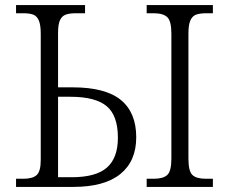

<svg xmlns="http://www.w3.org/2000/svg" viewBox="-20 -734 901 754"><path d="M43 -32H72Q108 -32 124 -46.5Q140 -61 140 -106V-602Q140 -636 132.5 -653.5Q125 -671 110.5 -676.5Q96 -682 71 -682H43V-714H314V-682H279Q253 -682 238 -676.5Q223 -671 215.5 -654.5Q208 -638 208 -605V-391H265Q394 -391 454.5 -341.5Q515 -292 515 -195Q515 -101 452.5 -50.5Q390 0 268 0H43ZM556 -32H584Q621 -32 637 -47Q653 -62 653 -111V-602Q653 -651 637 -666.5Q621 -682 583 -682H556V-714H816V-682H792Q765 -682 750 -676.5Q735 -671 727.5 -653.5Q720 -636 720 -602V-111Q720 -62 735.5 -47Q751 -32 789 -32H816V0H556ZM261 -38Q357 -38 400 -76Q443 -114 443 -193Q443 -280 399 -317Q355 -354 256 -354H208V-38Z"/></svg>

Font: Noto Serif Light
Style: Regular
Weight: 300
Designer: Monotype Design Team
Foundry: Monotype Imaging Inc.
Version: Version 1.001